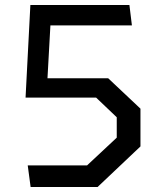

<svg xmlns="http://www.w3.org/2000/svg" viewBox="-20 -750 660 770"><path d="M91.2 -86.8H329.3L448.2 -198V-279.7L365.5 -358.5H82.5L101.8 -730H499L509 -648.2H167.8L183.7 -676L168.5 -401.8L158 -436.2H413.8L543.3 -314.2V-162.8L371.3 0H102.8Z"/></svg>

Font: Monaspace Krypton Var ExLight
Style: Regular
Weight: 200
Designer: Riley Cran and the Lettermatic Team
Version: Version 1.200 (Monaspace Krypton Var)